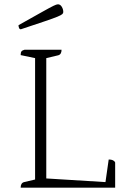

<svg xmlns="http://www.w3.org/2000/svg" viewBox="-20 -872 593 892"><path d="M76 0Q76 -22 92 -26L143 -38V-602L76 -616Q76 -628 79.5 -633Q83 -638 94 -641H266Q266 -619 250 -615L195 -602V-43L470 -26L485 -131Q509 -131 515 -117V0ZM77 -736Q71 -736 68.5 -742Q66 -748 66 -755Q139 -796 176.5 -817Q214 -838 228.5 -845Q243 -852 249 -852Q260 -852 267 -840.5Q274 -829 274 -816Q274 -811 269.5 -806.5Q265 -802 247 -794.5Q229 -787 189 -773.5Q149 -760 77 -736Z"/></svg>

Font: Petrona ExtraLight
Style: Regular
Weight: 200
Designer: Ringo R. Seeber
Foundry: Ringo R. Seeber
Version: Version 2.001; ttfautohint (v1.8.3)